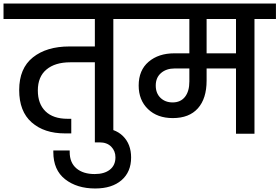

<svg xmlns="http://www.w3.org/2000/svg" viewBox="-44 -760 1588 1091"><path d="M722 -652H600V0H495V-406H355Q269 -406 220 -365Q171 -324 171 -246Q171 -170 214.5 -127.5Q258 -85 340 -85H361V-2H325Q207 -2 136 -64.5Q65 -127 65 -248Q65 -372 143 -434Q221 -496 350 -496H495V-652H-24V-740H722Z M701 135Q701 217 646.5 264Q592 311 497 311Q393 311 326 258.5Q259 206 259 104Q259 100 259 95H352Q352 100 352 104Q352 164 390 196.5Q428 229 494 229Q549 229 580.5 204Q612 179 612 134Q612 98 588 73.5Q564 49 522 49H495V-33H522Q608 -33 654.5 13Q701 59 701 135Z M1524 -652H1402V0H1297V-371H1130V-302Q1130 -200 1080.5 -144.5Q1031 -89 938 -89Q850 -89 797 -140Q744 -191 744 -274Q744 -361 800.5 -409Q857 -457 946 -457H1032V-652H674V-740H1524ZM1297 -652H1130V-457H1297ZM1032 -371H949Q901 -371 871 -345Q841 -319 841 -274Q841 -230 868 -204Q895 -178 937 -178Q982 -178 1007 -209.5Q1032 -241 1032 -297Z"/></svg>

Font: Fz Poppins Med
Style: Regular
Weight: 500
Designer: Ninad Kale (Devanagari), Jonny Pinhorn (Latin)
Foundry: Indian Type Foundry
Version: Vit hóa bi Vntype.Com & FontZin.Com